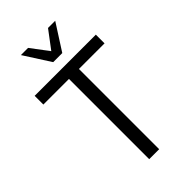

<svg xmlns="http://www.w3.org/2000/svg" viewBox="-278 -999 1076 1076"><g transform="rotate(-45 260.5 -460.5)"><path d="M221 0V-636H18V-705H503V-636H300V0ZM225 -765 125 -921H182L261 -816L340 -921H397L297 -765Z"/></g></svg>

Font: Nunito Sans 10pt Condensed
Style: Regular
Weight: 400
Width: 3
Designer: Vernon Adams
Foundry: Vernon Adams
Version: Version 3.101;gftools[0.9.27]